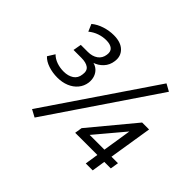

<svg xmlns="http://www.w3.org/2000/svg" viewBox="-162 -968 1231 1231"><g transform="rotate(45 454.0 -352.5)"><path d="M195 -260Q151 -260 112 -273Q73 -286 51 -310L81 -358Q102 -337 132 -326.5Q162 -316 196 -316Q236 -316 263.5 -334Q291 -352 295 -389Q301 -426 279 -442.5Q257 -459 214 -459H143L153 -515H217Q257 -515 284 -534Q311 -553 316 -589Q321 -621 302.5 -636.5Q284 -652 247 -652Q216 -652 185 -641.5Q154 -631 127 -609L106 -658Q136 -683 177 -696Q218 -709 259 -709Q323 -709 355.5 -677Q388 -645 381 -596Q376 -556 350 -528Q324 -500 287 -489V-492Q313 -486 330 -470.5Q347 -455 355 -432Q363 -409 360 -381Q355 -344 332 -316.5Q309 -289 273.5 -274.5Q238 -260 195 -260ZM273 24 223 -3 716 -729 765 -702ZM713 0 727 -91H526L534 -141L783 -441H846L799 -147H858L849 -91H790L776 0ZM735 -147 769 -363H783L587 -130L588 -147Z"/></g></svg>

Font: Nunito Sans 10pt SemiCondensed
Style: Italic
Weight: 400
Width: 4
Italic angle: -9°
Designer: Vernon Adams
Foundry: Vernon Adams
Version: Version 3.101;gftools[0.9.27]